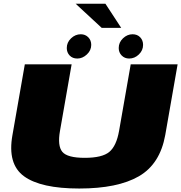

<svg xmlns="http://www.w3.org/2000/svg" viewBox="-20 -1026 990 1048"><path d="M412.5 3Q622.5 3 738 -63.8Q853.5 -130.5 882 -289L949.5 -675H693.5L630 -312Q615.5 -229.5 576.8 -197Q538 -164.5 442.5 -164.5Q347.5 -164.5 320.2 -197.2Q293 -230 307.5 -312L371 -675H115.5L48 -289Q19.5 -130.5 111.2 -63.8Q203 3 412.5 3ZM402 -706.5Q430.5 -706.5 454.2 -728.8Q478 -751 478 -781Q478 -806 461.8 -822.5Q445.5 -839 421 -839Q391 -839 367.8 -816.8Q344.5 -794.5 344.5 -764Q344.5 -739.5 360.2 -723Q376 -706.5 402 -706.5ZM685 -706.5Q715 -706.5 738 -728.8Q761 -751 761 -781Q761 -806 745.2 -822.5Q729.5 -839 703.5 -839Q674.5 -839 651.2 -816.8Q628 -794.5 628 -764Q628 -739.5 644.2 -723Q660.5 -706.5 685 -706.5ZM535 -874H641.5L555.5 -1005.5H393Z"/></svg>

Font: Anybody Expanded Black
Style: Italic
Weight: 900
Width: 7
Italic angle: -10°
Version: Version 1.113;gftools[0.9.25]